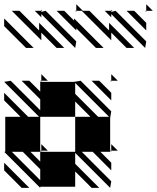

<svg xmlns="http://www.w3.org/2000/svg" viewBox="-25 -890 748 915"><path d="M166.7 5.2 -5.2 -166.7H0V-333.3H72.9L-5.2 -411.5V-447.9L109.4 -333.3H161.5L-5.2 -500L26 -505.2L166.7 -364.6V-416.7L78.1 -505.2H114.6L166.7 -453.1V-500H171.9L166.7 -505.2H171.9V-500H328.1L359.4 -505.2L505.2 -359.4L500 -328.1V-171.9H505.2V-166.7L500 -171.9V-166.7H453.1L505.2 -114.6V-78.1L416.7 -166.7H364.6L505.2 -26L500 5.2L333.3 -161.5V-109.4L447.9 5.2H411.5L333.3 -72.9V0H166.7ZM78.1 5.2 -5.2 -78.1V-114.6L114.6 5.2ZM505.2 -500 500 -505.2H505.2ZM505.2 -411.5 411.5 -505.2H447.9L505.2 -447.9ZM671.9 -833.3 666.7 -838.5H671.9ZM671.9 -744.8 578.1 -838.5H614.6L671.9 -781.2ZM505.2 -807.3 474 -838.5H505.2V-833.3L526 -838.5L671.9 -692.7L666.7 -661.5L505.2 -822.9ZM338.5 -833.3 333.3 -838.5H338.5ZM338.5 -744.8 244.8 -838.5H281.2L328.1 -791.7V-802.1L468.8 -661.5H432.3L338.5 -755.2ZM171.9 -807.3 140.6 -838.5H171.9V-833.3L192.7 -838.5L338.5 -692.7L333.3 -661.5L171.9 -822.9ZM171.9 -697.9 31.2 -838.5H67.7L161.5 -744.8V-781.2L281.2 -661.5H244.8L171.9 -734.4ZM99 -661.5 -5.2 -765.6V-802.1L135.4 -661.5ZM505.2 -171.9H536.5L505.2 -203.1ZM171.9 -171.9V-166.7L166.7 -171.9ZM171.9 -171.9H203.1L171.9 -203.1ZM505.2 -505.2H536.5L505.2 -536.5ZM171.9 -505.2H203.1L171.9 -536.5ZM671.9 -838.5H703.1L671.9 -869.8ZM505.2 -838.5H510.4L505.2 -843.8ZM505.2 -734.4V-697.9L364.6 -838.5H369.8L338.5 -869.8V-838.5H401L494.8 -744.8V-781.2L614.6 -661.5H578.1ZM171.9 -838.5H177.1L171.9 -843.8ZM166.7 -31.2V-83.3L83.3 -166.7H31.2ZM166.7 -119.8V-166.7H328.1H333.3V-333.3H406.2L333.3 -406.2V-333.3H166.7V-328.1V-166.7H119.8ZM442.7 -333.3H494.8L333.3 -494.8V-442.7Z"/></svg>

Font: 0xA000-Monochrome
Style: Monochrome
Weight: 400
Version: Version 0.1